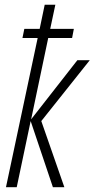

<svg xmlns="http://www.w3.org/2000/svg" viewBox="-20 -781 394 801"><path d="M4.9 0 137.2 -622.6H73.7L81.5 -660.6H145.5L166.5 -761.2H210.9L189.5 -660.6H288.1L280.8 -622.6H181.2L109.9 -283.2L302.7 -529.8H354.5L152.3 -275.9L248.5 0H200.7L107.9 -275.9L49.8 0Z"/></svg>

Font: Open Sans Condensed Light
Style: Italic
Weight: 300
Width: 3
Italic angle: -12°
Designer: Monotype Design Team
Foundry: Monotype Imaging Inc.
Version: Version 3.000; ttfautohint (v1.8.4)